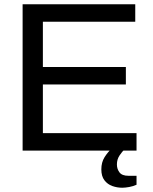

<svg xmlns="http://www.w3.org/2000/svg" viewBox="-20 -706 717 900"><path d="M86 0V-686H614V-604H181V-392H570V-310H181V-82H620V0ZM553 174Q529 174 506.5 166Q484 158 469.5 139Q455 120 455 88Q455 55 470 31Q485 7 506 -12H564V-6Q553 4 540.5 22.5Q528 41 528 65Q528 86 540 102Q552 118 582 118H620V160Q605 167 586 170.5Q567 174 553 174Z"/></svg>

Font: Archivo SemiBold
Style: Regular
Weight: 400
Version: Version 2.001